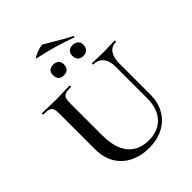

<svg xmlns="http://www.w3.org/2000/svg" viewBox="-260 -1070 1221 1221"><g transform="rotate(-45 350.5 -459.0)"><path d="M481 -613Q478 -613 478 -619Q478 -625 481 -625L526 -624Q562 -622 586 -622Q604 -622 640 -624L684 -625Q686 -625 686 -619Q686 -613 684 -613Q645 -613 623.5 -584Q602 -555 602 -503V-223Q602 -151 571.5 -97.5Q541 -44 485.5 -15Q430 14 357 14Q284 14 227 -14.5Q170 -43 138.5 -96.5Q107 -150 107 -222V-544Q107 -574 101.5 -588Q96 -602 80 -607.5Q64 -613 31 -613Q28 -613 28 -619Q28 -625 31 -625L83 -624Q127 -622 154 -622Q184 -622 228 -624L278 -625Q281 -625 281 -619Q281 -613 278 -613Q245 -613 229 -607Q213 -601 207.5 -586.5Q202 -572 202 -542V-257Q202 -139 251 -80.5Q300 -22 390 -22Q475 -22 523 -74.5Q571 -127 571 -222V-503Q571 -555 547.5 -584Q524 -613 481 -613ZM253 -896Q243 -898 263.5 -908.5Q284 -919 311 -927Q338 -935 343 -931L387 -905Q465 -857 519 -831Q521 -830 521 -827Q521 -824 519 -822Q517 -820 514 -821Q391 -867 253 -896ZM425 -747Q425 -769 438 -781.5Q451 -794 474 -794Q497 -794 511 -781.5Q525 -769 525 -747Q525 -723 511.5 -709.5Q498 -696 474 -696Q451 -696 438 -709Q425 -722 425 -747ZM251 -747Q251 -769 263.5 -781Q276 -793 299 -793Q323 -793 336 -781Q349 -769 349 -747Q349 -722 336 -709Q323 -696 299 -696Q276 -696 263.5 -709Q251 -722 251 -747Z"/></g></svg>

Font: Cormorant SC SemiBold
Style: Regular
Weight: 600
Designer: Christian Thalmann (Catharsis Fonts)
Version: Version 3.000